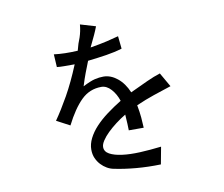

<svg xmlns="http://www.w3.org/2000/svg" viewBox="-84 -797 1169 1001"><g transform="rotate(-10 500.0 -296.5)"><path d="M809 -294Q760 -278 715.5 -263Q671 -248 621 -226Q628 -188 630.5 -159.5Q633 -131 634 -105H555Q555 -120 554 -139Q553 -158 551 -189Q524 -173 498.5 -153.5Q473 -134 453 -114.5Q433 -95 420.5 -76Q408 -57 408 -42Q408 -18 432.5 -4.5Q457 9 498.5 14.5Q540 20 593.5 17.5Q647 15 706 8L689 99Q622 101 559 95.5Q496 90 444 79Q426 76 408.5 66Q391 56 377 41Q363 26 354 6Q345 -14 345 -40Q345 -69 360 -99Q375 -129 401 -157Q427 -185 463 -212Q499 -239 540 -264Q528 -301 504.5 -327Q481 -353 453 -353Q391 -353 346.5 -309.5Q302 -266 260 -183L190 -220Q225 -270 262.5 -336.5Q300 -403 337 -493Q303 -493 281 -493Q259 -493 243 -495L239 -563Q294 -556 365 -560Q370 -580 375 -595.5Q380 -611 386 -625Q397 -657 400 -693L481 -669Q474 -650 463 -626Q452 -602 434 -565Q488 -574 522 -582Q556 -590 585 -598L592 -531Q553 -519 507.5 -512Q462 -505 409 -499Q396 -466 385.5 -438.5Q375 -411 363 -372Q404 -393 427.5 -398.5Q451 -404 473 -404Q511 -404 546 -376Q581 -348 602 -298Q655 -323 694.5 -341Q734 -359 766 -369Z"/></g></svg>

Font: NanumGothicCoding
Style: Regular
Weight: 400
Monospace: yes
Designer: Kwon Bruce; Nicolas Noh; Sung-woo Choi; Go-un Cha; Soo-hyun Park;
Foundry: NHN Corporation
Version: Version 2.000;PS 1;hotconv 1.0.49;makeotf.lib2.0.14853